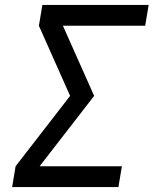

<svg xmlns="http://www.w3.org/2000/svg" viewBox="-20 -755 640 775"><path d="M29 0 43 -84 263 -368 137 -651 151 -735H580L566 -651H234L360 -368L140 -84H472L458 0Z"/></svg>

Font: Iosevka SS04 Md Ex Obl
Style: Regular
Weight: 500
Width: 7
Italic angle: -9°
Monospace: yes
Designer: Belleve Invis
Foundry: Belleve Invis
Version: Version 19.0.0; ttfautohint (v1.8.4)